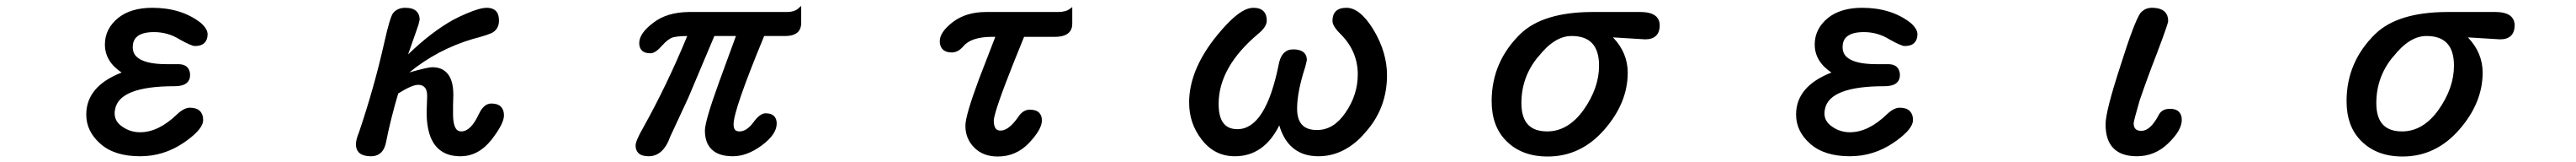

<svg xmlns="http://www.w3.org/2000/svg" viewBox="-20 -520 9040 567"><path d="M406.7 -266.1Q348.1 -305.2 348.1 -364.3Q348.1 -419.4 395 -457.5Q439.5 -492.7 514.6 -492.7Q617.2 -492.7 685.1 -439.5Q708.5 -418.5 708.5 -400.4Q708.5 -380.9 697.5 -369.9Q686.5 -358.9 664.1 -358.9Q659.7 -358.9 654.8 -360.8Q649.9 -362.8 644.5 -364.7Q632.8 -369.6 608.9 -382.8L608.4 -383.3Q567.9 -407.7 520.5 -407.7Q476.6 -407.7 458.5 -389.6Q445.8 -377 445.8 -354.5Q445.8 -335 458.7 -322Q471.7 -309.1 498.3 -302.2Q524.9 -295.4 565.4 -295.4H605.5Q633.3 -295.4 642.6 -276.9Q647 -268.6 647 -256.8Q647 -241.2 637.2 -231.4Q624 -218.3 592.8 -218.3Q398.4 -218.3 383.8 -137.2Q382.3 -130.4 382.3 -123Q382.3 -94.7 409.2 -76.7Q437 -57.1 471.7 -57.1Q536.1 -57.1 601.6 -120.1Q626 -143.1 646.5 -143.1Q669.9 -143.1 681.6 -131.3Q692.9 -120.1 692.9 -100.1Q692.9 -80.1 668.5 -55.7Q650.9 -38.1 624 -20Q554.2 26.9 471.7 26.9Q381.8 26.9 332.5 -16.6Q282.7 -60.1 282.7 -119.1Q282.7 -217.8 406.7 -266.1Z M1239.3 13.7Q1229 2.9 1229 -14.6Q1229 -31.2 1239.3 -55.7Q1293.5 -215.3 1327.6 -367.2Q1348.6 -460.9 1359.4 -474.1Q1374.5 -492.7 1402.3 -492.7Q1429.7 -492.7 1441.9 -480Q1452.6 -469.7 1452.6 -451.2V-450.7L1448.2 -432.6L1412.1 -329.6Q1494.6 -408.7 1569.8 -450.2Q1593.3 -462.9 1617.2 -472.7Q1663.6 -492.7 1688.5 -492.7Q1709 -492.7 1720 -481.7Q1731 -470.7 1731 -448.2Q1731 -420.9 1710.9 -407.7Q1704.6 -403.3 1687.3 -397.5Q1669.9 -391.6 1638.2 -383.3Q1515.1 -346.7 1416.5 -266.6Q1481.4 -284.7 1496.1 -284.7Q1496.6 -284.7 1497.1 -284.7Q1528.8 -284.7 1546.9 -266.1Q1570.8 -242.7 1570.8 -188.5L1569.8 -149.4V-121.1Q1569.8 -79.6 1583 -65.9Q1589.4 -60.1 1598.6 -60.1Q1632.3 -60.1 1660.2 -120.6Q1672.4 -146.5 1689.9 -154.8Q1696.8 -157.7 1704.1 -157.7Q1726.6 -157.7 1737.8 -146.5Q1748.5 -135.7 1748.5 -116.2Q1748.5 -86.9 1704.6 -30.8Q1658.7 26.9 1595.7 26.9Q1522 26.9 1493.7 -33.7Q1477.1 -70.3 1477.1 -127.9L1479 -183.6Q1479 -206.1 1469.2 -215.3Q1461.9 -223.1 1447.3 -223.1Q1425.8 -223.1 1377.4 -192.9Q1350.6 -103 1334.5 -21.5Q1327.1 14.2 1302.2 23.4Q1293 26.9 1282.2 26.9Q1252.9 26.9 1239.3 13.7Z M2661.6 -394Q2554.2 -135.3 2554.2 -85Q2554.2 -70.8 2560.1 -64.9Q2564.9 -60.1 2575.2 -60.1Q2599.6 -60.1 2622.6 -90.3Q2646.5 -123.5 2666.5 -123.5Q2686.5 -123.5 2696 -114Q2705.6 -104.5 2705.6 -87.9Q2705.6 -49.8 2653.3 -11.2Q2601.6 26.9 2551.8 26.9Q2501 26.9 2476.6 2Q2453.6 -20.5 2453.6 -63.5Q2453.6 -95.7 2502.9 -231.4L2562.5 -394H2486.8L2395.5 -178.2L2332 -42Q2307.6 26.9 2255.9 26.9Q2231.4 26.9 2220.2 15.6Q2210.4 5.9 2210.4 -10.7Q2210.4 -26.9 2236.3 -71.8Q2322.3 -225.6 2391.6 -394Q2358.4 -393.6 2341.3 -389.2Q2324.2 -383.8 2303.7 -360.8Q2279.8 -333.5 2262.7 -333.5Q2242.2 -333.5 2232.7 -343Q2223.1 -352.5 2223.1 -369.1Q2223.1 -403.3 2272 -439.9Q2319.3 -477.1 2397.5 -478H2740.2Q2768.6 -478 2782.2 -491.2L2791.5 -499.5V-439.5Q2791.5 -419.4 2780.3 -408.2Q2766.1 -394 2735.4 -394Z M3367.7 -80.1Q3367.7 -115.2 3415 -242.2L3472.7 -391.1H3458Q3387.2 -390.1 3360.4 -357.9Q3341.8 -336.4 3320.3 -336.4Q3292 -336.4 3282.2 -355.5Q3277.8 -363.8 3277.8 -376Q3277.8 -407.7 3323.7 -442.9Q3370.1 -478 3440.4 -478H3692.4Q3719.7 -478 3733.9 -488.8L3742.7 -495.1V-436.5Q3742.7 -417.5 3731.4 -406.2Q3716.3 -391.1 3681.6 -391.1H3573.7Q3491.2 -190.9 3472.7 -124.5Q3467.3 -105 3467.3 -97.7Q3467.3 -76.7 3475.6 -68.4Q3481 -63 3491.2 -63Q3519.5 -63 3552.2 -109.4Q3569.3 -136.2 3593.8 -136.2Q3615.7 -136.2 3626.5 -125.5Q3636.2 -115.7 3636.2 -98.6Q3636.2 -67.4 3590.8 -19.5Q3545.4 27.8 3481.4 27.8Q3430.2 27.8 3399.4 -2.9Q3367.7 -33.7 3367.7 -80.1Z M4469.2 -81.1Q4415 26.9 4313.5 26.9Q4241.7 26.9 4196.8 -31.7Q4152.8 -87.9 4152.8 -161.1Q4152.8 -269.5 4239.7 -382.3Q4296.9 -455.1 4338.4 -480Q4359.9 -492.7 4377.9 -492.7Q4401.9 -492.7 4413.6 -481Q4425.3 -469.2 4425.3 -448.2Q4425.3 -426.3 4396 -402.3Q4256.3 -285.6 4256.3 -156.2Q4256.3 -105 4277.8 -84Q4293.5 -67.9 4322.3 -67.9Q4421.4 -67.9 4467.3 -294.9Q4474.6 -334 4500 -344.2Q4507.8 -347.2 4519.3 -347.2Q4530.8 -347.2 4540.5 -344.2Q4565.9 -336.4 4565.9 -309.6V-309.1L4560.5 -286.6Q4531.7 -199.2 4531.7 -139.6Q4531.7 -100.6 4550.3 -82Q4567.4 -64.9 4601.6 -64.9Q4660.2 -64.9 4701.7 -126Q4744.6 -188 4744.6 -259.8Q4744.6 -340.3 4684.6 -400.4Q4655.8 -428.2 4655.8 -447.3Q4655.8 -468.8 4667.7 -480.7Q4679.7 -492.7 4705.1 -492.7Q4752.9 -492.7 4800.3 -415Q4847.2 -336.4 4847.2 -256.8Q4847.2 -142.6 4773.4 -59.1Q4764.6 -48.8 4755.9 -39.6Q4689 26.9 4606.4 26.9Q4545.4 26.9 4508.8 -9.8Q4482.4 -36.1 4469.2 -81.1Z M5591.3 -290Q5591.3 -344.7 5565.4 -370.1Q5542 -394 5494.6 -394Q5435.1 -394 5378.4 -321.8H5377.9Q5318.8 -251 5318.8 -159.2Q5318.8 -106.9 5343.3 -82.5Q5365.7 -60.1 5409.2 -60.1Q5482.4 -60.1 5536.6 -134.8Q5591.3 -211.9 5591.3 -290ZM5214.4 -166Q5214.4 -303.2 5315.4 -401.4Q5394.5 -477.1 5565.4 -478H5736.3Q5790 -478 5801.3 -448.2Q5804.2 -440.9 5804.2 -431.6Q5804.2 -395 5774.9 -385.3Q5765.6 -382.3 5752.9 -382.3L5640.1 -389.2Q5691.9 -335.4 5691.9 -265.6Q5691.9 -160.2 5610.4 -66.9Q5527.8 27.8 5411.1 27.8Q5319.8 27.8 5265.6 -26.9Q5214.4 -77.6 5214.4 -166Z M6406.7 -266.1Q6348.1 -305.2 6348.1 -364.3Q6348.1 -419.4 6395 -457.5Q6439.5 -492.7 6514.6 -492.7Q6617.2 -492.7 6685.1 -439.5Q6708.5 -418.5 6708.5 -400.4Q6708.5 -380.9 6697.5 -369.9Q6686.5 -358.9 6664.1 -358.9Q6659.7 -358.9 6654.8 -360.8Q6649.9 -362.8 6644.5 -364.7Q6632.8 -369.6 6608.9 -382.8L6608.4 -383.3Q6567.9 -407.7 6520.5 -407.7Q6476.6 -407.7 6458.5 -389.6Q6445.8 -377 6445.8 -354.5Q6445.8 -335 6458.7 -322Q6471.7 -309.1 6498.3 -302.2Q6524.9 -295.4 6565.4 -295.4H6605.5Q6633.3 -295.4 6642.6 -276.9Q6647 -268.6 6647 -256.8Q6647 -241.2 6637.2 -231.4Q6624 -218.3 6592.8 -218.3Q6398.4 -218.3 6383.8 -137.2Q6382.3 -130.4 6382.3 -123Q6382.3 -94.7 6409.2 -76.7Q6437 -57.1 6471.7 -57.1Q6536.1 -57.1 6601.6 -120.1Q6626 -143.1 6646.5 -143.1Q6669.9 -143.1 6681.6 -131.3Q6692.9 -120.1 6692.9 -100.1Q6692.9 -80.1 6668.5 -55.7Q6650.9 -38.1 6624 -20Q6554.2 26.9 6471.7 26.9Q6381.8 26.9 6332.5 -16.6Q6282.7 -60.1 6282.7 -119.1Q6282.7 -217.8 6406.7 -266.1Z M7368.7 -85Q7368.7 -129.9 7419.9 -286.6Q7445.3 -367.2 7462.9 -413.3Q7480.5 -459.5 7490.7 -474.1L7494.6 -478Q7509.3 -492.7 7531.2 -492.7Q7562.5 -492.7 7576.7 -478.5Q7588.4 -466.8 7588.4 -446.3Q7588.4 -437.5 7548.8 -333Q7515.6 -248 7488.3 -168.5Q7467.8 -97.7 7467.3 -88.9Q7467.3 -75.2 7473.9 -68.6Q7480.5 -62 7494.1 -62Q7525.9 -62 7554.7 -116.7Q7565.9 -139.2 7594.7 -139.2Q7615.7 -139.2 7626 -128.9Q7636.2 -118.7 7636.2 -100.6Q7636.2 -64 7588.9 -18.6Q7542 26.9 7478.5 26.9Q7424.3 26.9 7396.5 -1Q7368.7 -28.8 7368.7 -85Z M8591.3 -290Q8591.3 -344.7 8565.4 -370.1Q8542 -394 8494.6 -394Q8435.1 -394 8378.4 -321.8H8377.9Q8318.8 -251 8318.8 -159.2Q8318.8 -106.9 8343.3 -82.5Q8365.7 -60.1 8409.2 -60.1Q8482.4 -60.1 8536.6 -134.8Q8591.3 -211.9 8591.3 -290ZM8214.4 -166Q8214.4 -303.2 8315.4 -401.4Q8394.5 -477.1 8565.4 -478H8736.3Q8790 -478 8801.3 -448.2Q8804.2 -440.9 8804.2 -431.6Q8804.2 -395 8774.9 -385.3Q8765.6 -382.3 8752.9 -382.3L8640.1 -389.2Q8691.9 -335.4 8691.9 -265.6Q8691.9 -160.2 8610.4 -66.9Q8527.8 27.8 8411.1 27.8Q8319.8 27.8 8265.6 -26.9Q8214.4 -77.6 8214.4 -166Z"/></svg>

Font: YuPearl-Medium
Style: Medium
Weight: 500
Designer: Max Yao
Foundry: Max-Everyday
Version: Version 1.011; ttfautohint (v1.8.3)